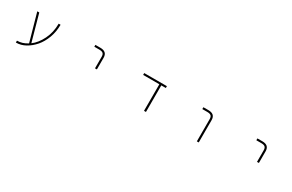

<svg xmlns="http://www.w3.org/2000/svg" viewBox="156 -1761 4687 3079"><g transform="rotate(30 2500.0 -221.5)"><path d="M740.2 -524.4Q740.2 -393.6 697.8 -280.8Q655.3 -168 588.4 -90.3Q521.5 -12.7 437.5 34.2Q353.5 81.1 261.7 81.1V45.9Q363.3 45.9 452.1 -13.7L308.6 -524.4H345.7L482.4 -33.2Q575.2 -101.6 640.1 -232.4Q705.1 -363.3 705.1 -524.4Z M1476.6 -490.2H1384.8V-524.4H1476.6Q1540 -524.4 1571.3 -496.1Q1602.5 -467.8 1602.5 -409.2V-195.3H1567.4V-409.2Q1567.4 -453.1 1546.4 -471.7Q1525.4 -490.2 1476.6 -490.2Z M2625 2H2588.9V-490.2H2289.1V-524.4H2709V-490.2H2625Z M3476.6 -490.2H3384.8V-524.4H3476.6Q3540 -524.4 3571.3 -496.1Q3602.5 -467.8 3602.5 -409.2V2H3567.4V-409.2Q3567.4 -453.1 3546.4 -471.7Q3525.4 -490.2 3476.6 -490.2Z M4476.6 -490.2H4384.8V-524.4H4476.6Q4540 -524.4 4571.3 -496.1Q4602.5 -467.8 4602.5 -409.2V-195.3H4567.4V-409.2Q4567.4 -453.1 4546.4 -471.7Q4525.4 -490.2 4476.6 -490.2Z"/></g></svg>

Font: GenEi Gothic M ExtraLight
Style: Regular
Weight: 200
Designer: o_tamon (Modified); [Source Han Sans]
Ryoko NISHIZUKA  (kana & ideographs); Paul D. Hunt (Latin, Greek & Cyrillic); Wenl
Version: Version 1.1a;Original Version 1.004